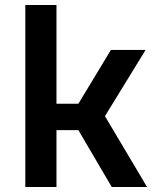

<svg xmlns="http://www.w3.org/2000/svg" viewBox="-20 -750 639 770"><path d="M81.5 0V-730H206.5V-334H294.4L424.8 -549.8H564L400.9 -284.2L569.8 0H428.2L294.4 -228H206.5V0Z"/></svg>

Font: UDEV Gothic 35
Style: Bold
Weight: 700
Version: v2.1.0; ttfautohint (v1.8.4.7-5d5b-dirty) -l 6 -r 45 -G 200 